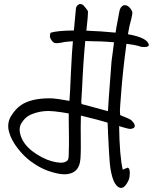

<svg xmlns="http://www.w3.org/2000/svg" viewBox="-20 -861 756 949"><path d="M355 -815.9Q355 -833.5 374 -841.3Q388.7 -841.3 396 -830.6Q397.5 -828.6 404.8 -819.8Q412.1 -811 414.6 -805.7V-794.9Q414.6 -779.3 408.7 -726.6Q408.2 -723.6 407.7 -717.8Q407.2 -711.9 406.7 -709.5Q456.5 -707.5 481 -705.6Q516.1 -703.1 551.3 -699.7Q551.8 -700.7 551.8 -702.6Q551.8 -704.6 552.2 -705.6Q554.7 -724.1 561.3 -757.3Q567.9 -790.5 569.8 -803.2Q573.2 -826.7 590.8 -835Q592.8 -835.4 596.2 -835.4Q616.2 -835.4 630.4 -810.1Q634.3 -804.2 634.3 -796.4Q634.3 -791.5 631.8 -781.5Q629.4 -771.5 628.9 -767.1Q620.1 -738.8 612.3 -691.9Q711.4 -674.3 715.8 -638.2Q714.4 -628.4 692.4 -628.4Q675.8 -628.4 667 -633.3Q645 -639.6 605 -644.5Q604 -639.6 603 -628.9Q585.9 -500 578.6 -398.4Q572.8 -326.7 572.8 -314.9Q572.8 -302.2 574.2 -292Q580.6 -288.6 600.8 -281Q621.1 -273.4 630.4 -265.6Q630.9 -265.1 635.3 -260Q639.6 -254.9 641.1 -252.9Q642.6 -251 644.3 -246.8Q646 -242.7 646 -239.3Q646 -235.4 645 -232.9Q643.6 -231 642.1 -229.5Q640.6 -228 637.9 -227.1Q635.3 -226.1 634.3 -225.8Q633.3 -225.6 629.4 -224.6Q625.5 -223.6 625 -223.6Q617.2 -224.1 607.4 -226.6Q597.7 -229 585.4 -232.7Q573.2 -236.3 568.8 -237.8Q570.8 -88.9 586.9 -22Q599.1 -28.3 610.8 -32.2Q621.6 -30.3 621.6 -6.8Q621.6 1.5 620.6 9.3Q619.6 28.3 603.5 50.8Q592.3 67.9 577.6 67.9Q575.7 67.9 571.8 66.9Q555.2 61.5 542 33.7Q538.1 23.4 534.9 13.4Q531.7 3.4 529.5 -8.5Q527.3 -20.5 525.9 -28.1Q524.4 -35.6 523.2 -50Q522 -64.5 521.5 -69.6Q521 -74.7 520 -92Q519 -109.4 518.6 -113.3Q517.6 -127.4 516.4 -155.5Q515.1 -183.6 514.2 -197.8Q513.7 -204.6 513.4 -221.2Q513.2 -237.8 511.7 -254.9Q473.1 -267.1 379.9 -289.6Q378.9 -270 378.9 -231Q378.9 -215.3 379.2 -184.3Q379.4 -153.3 379.4 -137.7V-121.6Q379.4 -116.7 378.9 -102.1Q378.4 -87.4 377.7 -77.1Q377 -66.9 375 -57.6Q364.7 -8.8 316.4 -1Q307.6 0.5 298.3 0.5Q267.6 0.5 217.3 -16.6Q176.3 -31.2 132.8 -63Q97.2 -88.9 65.9 -129.9Q34.7 -170.9 24.9 -208.5Q20.5 -222.7 20.5 -237.3Q20.5 -266.6 36.6 -290.5Q57.6 -323.2 83 -340.8Q132.3 -375 224.1 -375Q227.1 -375 232.9 -374.8Q238.8 -374.5 241.7 -374.5Q258.3 -374 323.2 -362.3Q326.2 -398.4 330.6 -503.4Q335.4 -606 340.3 -657.2Q306.2 -655.8 281.7 -649.9Q263.7 -647.5 262.7 -647.5Q256.8 -647.5 247.6 -648.9Q230.5 -661.6 226.6 -679.7Q227.5 -695.3 230 -699.2Q261.7 -709.5 345.2 -710.4Q354.5 -807.1 355 -815.9ZM401.4 -658.2Q391.1 -551.8 385.7 -424.3Q385.7 -415.5 383.8 -393.1Q381.8 -370.6 381.8 -359.4V-355.5Q381.8 -352.1 382.6 -349.9Q383.3 -347.7 385.3 -346.4Q387.2 -345.2 388.7 -345Q390.1 -344.7 393.6 -344Q397 -343.3 398.9 -342.8Q416 -338.4 452.6 -328.1Q489.3 -317.9 513.7 -311.5Q516.1 -360.4 522.9 -446.5Q529.8 -532.7 531.2 -557.1Q534.2 -574.2 537.8 -606.7Q541.5 -639.2 543.5 -651.9Q506.8 -655.3 478.5 -656.2Q470.2 -656.2 443.6 -657Q417 -657.7 401.4 -658.2ZM85 -251Q77.1 -236.8 77.1 -219.7Q77.1 -195.3 92.8 -166.5Q113.3 -128.9 162.8 -97.7Q212.4 -66.4 258.3 -59.1Q276.4 -56.6 280.8 -56.6Q294.9 -56.6 305.2 -62Q309.6 -64 312.7 -66.9Q315.9 -69.8 317.1 -74.7Q318.4 -79.6 318.8 -82.3Q319.3 -85 319.6 -92.3Q319.8 -99.6 319.8 -101.6Q320.8 -128.9 320.8 -142.6V-184.1Q319.8 -240.7 319.8 -268.6V-300.3Q285.6 -306.6 250 -310.5Q230.5 -312.5 220.7 -312.5Q177.2 -312.5 139.2 -297.4Q105.5 -284.7 85 -251Z"/></svg>

Font: Avessa
Style: Medium
Weight: 500
Designer: Arman Khorramak
Foundry: Arman Khorramak
Version: Version 1.000; ttfautohint (v1.8.1)